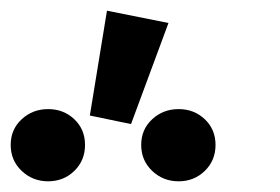

<svg xmlns="http://www.w3.org/2000/svg" viewBox="-504 -949 524 359"><path d="M-414 -610Q-443 -610 -463.5 -629.5Q-484 -649 -484 -678Q-484 -707 -463.5 -726Q-443 -745 -414 -745Q-385 -745 -365 -726Q-345 -707 -345 -678Q-345 -649 -365 -629.5Q-385 -610 -414 -610ZM-170 -610Q-199 -610 -219.5 -629.5Q-240 -649 -240 -678Q-240 -707 -219.5 -726Q-199 -745 -170 -745Q-141 -745 -121 -726Q-101 -707 -101 -678Q-101 -649 -121 -629.5Q-141 -610 -170 -610ZM-336 -733 -304 -929 -189 -906 -259 -717Z"/></svg>

Font: Qnwhxotralxmqkhsjrfbfhwcoqn
Style: Regular
Weight: 500
Designer: Carrois Corporate & Edenspiekermann
Foundry: Carrois Corporate GbR & Edenspiekermann AG
Version: Version 2.001